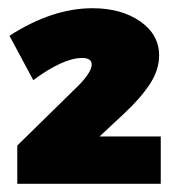

<svg xmlns="http://www.w3.org/2000/svg" viewBox="-20 -807 436 467"><path d="M203 -650Q203 -666 180 -666Q156 -666 125 -651.5Q94 -637 61 -612L3 -720Q107 -787 205 -787Q275 -787 321 -755Q367 -723 367 -672Q367 -637 344.5 -602.5Q322 -568 280 -529L222 -475H371V-360H22V-453L174 -602Q203 -633 203 -650Z"/></svg>

Font: Gontserrat Black
Style: Regular
Weight: 900
Designer: Julieta Ulanovsky
Foundry: Julieta Ulanovsky
Version: Version 6.001